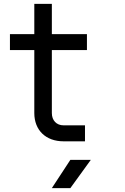

<svg xmlns="http://www.w3.org/2000/svg" viewBox="-20 -725 640 985"><path d="M416 0V-82H306C270 -82 246 -107 246 -145V-468H426V-550H246V-705H156V-550H31V-468H156V-145C156 -57 215 0 306 0ZM341 240 446 95H341L246 240Z"/></svg>

Font: Tekne LDO
Style: Regular
Weight: 400
Monospace: yes
Designer: Alessio Laiso, Mario Rullo, Paolo Rosset
Foundry: Alessio Laiso
Version: Version 1.000;hotconv 1.0.109;makeotfexe 2.5.65596